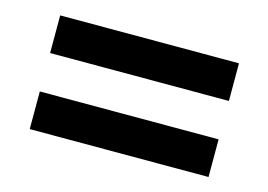

<svg xmlns="http://www.w3.org/2000/svg" viewBox="-53 -587 661 473"><g transform="rotate(15 278.0 -350.0)"><path d="M50 -399V-495H506V-399ZM50 -205V-301H506V-205Z"/></g></svg>

Font: Fustat SemiBold
Style: Regular
Weight: 600
Designer: Mohamed Gaber, Khaled Hosny, Laura Garcia Mut
Foundry: Kief Type Foundry, Alif Type Foundry, Hard Type Foundry
Version: Version 1.007